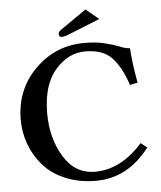

<svg xmlns="http://www.w3.org/2000/svg" viewBox="-57 -868 779 927"><g transform="rotate(-5 333.0 -404.5)"><path d="M392.1 -818.8 454.1 -767.1 310.1 -709Q282.2 -696.8 267.1 -696.8Q252.9 -696.8 252.9 -711.9Q252.9 -723.1 268.1 -732.9ZM371.1 9.8Q289.1 9.8 223.1 -18.1Q157.2 -45.9 116.7 -92.5Q76.2 -139.2 55.2 -196Q34.2 -252.9 34.2 -314.9Q34.2 -460.9 133.1 -559.6Q231.9 -658.2 372.1 -658.2Q430.2 -658.2 473.1 -647.2Q516.1 -636.2 543.5 -625Q570.8 -613.8 589.8 -613.8Q594.7 -536.6 611.8 -444.8L574.2 -437Q546.4 -522.9 502.7 -570.1Q459 -617.2 372.1 -617.2Q290 -617.2 227.1 -544.7Q164.1 -472.2 164.1 -334Q164.1 -215.8 218.5 -125Q272.9 -34.2 370.1 -34.2Q496.1 -34.2 601.1 -152.8L630.9 -128.9Q525.9 9.8 371.1 9.8Z"/></g></svg>

Font: Linux Libertine
Style: Semibold
Weight: 600
Designer: Philipp H. Poll
Foundry: Philipp H. Poll
Version: Version 5.1.2 ; ttfautohint (v0.9)